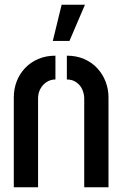

<svg xmlns="http://www.w3.org/2000/svg" viewBox="-20 -787 515 807"><path d="M202 -615 239 -767H337L272 -615ZM38 -378Q38 -413 50 -444.5Q62 -476 85 -500.5Q108 -525 140.5 -539Q173 -553 213 -553V-453Q193 -453 176.5 -442.5Q160 -432 150 -414Q140 -396 140 -373V0H38ZM334 -373Q334 -392 326 -410.5Q318 -429 301 -441Q284 -453 261 -453V-553Q301 -553 333.5 -539Q366 -525 389 -500Q412 -475 424 -443.5Q436 -412 436 -378V0H334Z"/></svg>

Font: Stick No Bills SemiBold
Style: Regular
Weight: 600
Designer: Kosala Senevirathne, Siva Puranthara, Lasantha Premarathna, Tharique Azeez
Foundry: mooniak
Version: Version 2.000